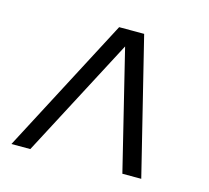

<svg xmlns="http://www.w3.org/2000/svg" viewBox="-80 -604 757 697"><g transform="rotate(15 298.0 -255.5)"><path d="M18 0 286 -511H380L506 0H435L325 -449L89 0Z"/></g></svg>

Font: Chivo Medium ExtraLight
Style: Italic
Weight: 250
Italic angle: -8.05°
Version: Version 2.002